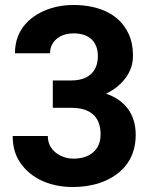

<svg xmlns="http://www.w3.org/2000/svg" viewBox="-20 -741 613 771"><path d="M384 -201C384 -138 339 -104 276 -104C261 -104 248 -106 235 -111C201 -123 172 -150 172 -195H31C31 -160 38 -129 52 -103C90 -34 168 10 273 10C309 10 342 5 373 -4C457 -30 525 -91 525 -199C525 -288 477 -340 406 -365C423 -373 439 -383 452 -394C485 -422 514 -460 514 -518C514 -551 508 -581 496 -606C461 -681 383 -721 273 -721C241 -721 210 -716 182 -707C106 -682 40 -626 40 -527H181C181 -539 183 -550 188 -560C202 -589 233 -607 276 -607C336 -607 373 -575 373 -516C373 -453 334 -418 267 -418H192V-308H267C340 -308 384 -275 384 -201Z"/></svg>

Font: Asimov
Style: Regular
Weight: 500
Designer: Google
Version: Version 2.000980; 2014